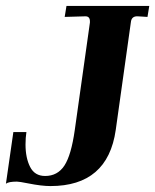

<svg xmlns="http://www.w3.org/2000/svg" viewBox="-27 -617 523 647"><path d="M68 1Q38 -5 30 -5Q2 -5 -7 2L18 -172H62Q59 -153 59 -130Q59 -85 74.5 -54.5Q90 -24 125 -24Q167 -24 190 -59Q213 -94 225 -179L276 -541V-545Q276 -562 261 -562L191 -560L197 -597H476L470 -560L437 -562Q416 -563 414 -542L363 -179Q336 10 143 10Q113 10 68 1Z"/></svg>

Font: Unna
Style: Bold Italic
Weight: 700
Italic angle: -8.05°
Designer: Jorge de Buen Unna
Foundry: Omnibus-Type
Version: Version 2.008